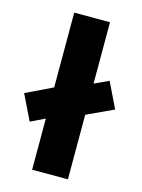

<svg xmlns="http://www.w3.org/2000/svg" viewBox="-122 -785 629 850"><g transform="rotate(15 193.0 -360.0)"><path d="M45 -202.8 -11.4 -318.6 192.6 -416.8V-400.5L340.1 -469.1L396.6 -352.5L192.6 -257.8V-274ZM110.6 0V-720H274.6V0Z"/></g></svg>

Font: Geologica Thin
Style: Regular
Weight: 100
Version: Version 1.010;gftools[0.9.28]